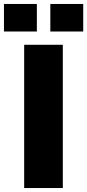

<svg xmlns="http://www.w3.org/2000/svg" viewBox="-53 -949 440 969"><path d="M133 -929H-33V-790H133ZM367 -929H201V-790H367ZM69 -723V0H264V-723Z"/></svg>

Font: United Sans Black
Style: Regular
Weight: 900
Designer: Pablo Impallari, Rodrigo Fuenzalida (Modified by Dan O. Williams)
Version: Version 1.000;PS 001.000;hotconv 1.0.88;makeotf.lib2.5.64775